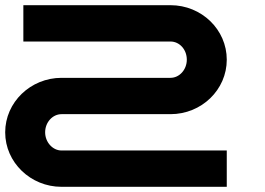

<svg xmlns="http://www.w3.org/2000/svg" viewBox="-20 -720 1020 740"><path d="M217 0C98 0 0 -94 0 -210C0 -326 98 -420 217 -420H637C672 -420 700 -452 700 -490C700 -529 672 -560 637 -560H70V-700H637C757 -700 854 -606 854 -490C854 -374 757 -280 637 -280H217C183 -280 154 -249 154 -210C154 -172 183 -140 217 -140H854V0Z"/></svg>

Font: Generic Techno
Style: Regular
Weight: 400
Designer: NC Empire
Foundry: NC Empire
Version: Version 1.000;hotconv 1.0.109;makeotfexe 2.5.65596